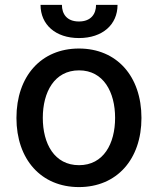

<svg xmlns="http://www.w3.org/2000/svg" viewBox="-20 -750 642 781"><path d="M301.1 11C454.9 11 555.4 -101.6 555.4 -270.2C555.4 -440 454.9 -552.6 301.1 -552.6C147.4 -552.6 46.9 -440 46.9 -270.2C46.9 -101.6 147.4 11 301.1 11ZM144.9 -730.1C144.9 -650.2 205.6 -595.2 301.1 -595.2C397.4 -595.2 458.1 -650.2 458.1 -730.1H370.7C370.7 -694.2 350.9 -662.6 301.1 -662.6C250.7 -662.6 231.9 -694.6 231.9 -730.1ZM154.1 -270.6C154.1 -375 201 -463.8 301.5 -463.8C401.3 -463.8 448.2 -375 448.2 -270.6C448.2 -165.8 401.3 -78.1 301.5 -78.1C201 -78.1 154.1 -165.8 154.1 -270.6Z"/></svg>

Font: Margiela Sans Medium
Style: Regular
Weight: 500
Designer: Stefan Endress, Andreas Faust
Version: Version 1.100;FEAKit 1.0